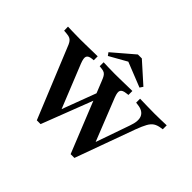

<svg xmlns="http://www.w3.org/2000/svg" viewBox="-166 -1006 1250 1250"><g transform="rotate(45 459.5 -380.5)"><path d="M609.7 4 416.9 -474.2Q408.9 -495.2 402 -506.9Q395.2 -518.5 385.5 -524.6Q375.8 -530.6 358.9 -532.3L338.7 -534.7V-571Q358.1 -570.2 385.9 -569.4Q413.7 -568.5 439.5 -568.5H442.7H444.4Q465.3 -568.5 487.5 -569Q509.7 -569.4 531 -569.8Q552.4 -570.2 571.4 -570.6Q590.3 -571 603.2 -571V-534.7L584.7 -532.3Q554 -529 545.6 -514.1Q537.1 -499.2 552.4 -459.7L678.2 -143.5L659.7 -141.1L750.8 -401.6Q772.6 -461.3 757.3 -494Q741.9 -526.6 692.7 -532.3L674.2 -534.7V-571Q709.7 -570.2 743.5 -569.4Q777.4 -568.5 808.9 -568.5Q839.5 -568.5 866.9 -569.4Q894.4 -570.2 919.4 -571V-534.7L904 -532.3Q875.8 -528.2 857.7 -516.5Q839.5 -504.8 825.4 -479.4Q811.3 -454 794.4 -408.9L644.4 4ZM298.4 4 103.2 -472.6Q95.2 -494.4 87.5 -506.5Q79.8 -518.5 69 -524.6Q58.1 -530.6 38.7 -532.3L11.3 -534.7L10.5 -571Q25.8 -570.2 45.2 -569.8Q64.5 -569.4 85.5 -569Q106.5 -568.5 124.2 -568.5H129H132.3Q152.4 -568.5 173.8 -569Q195.2 -569.4 215.7 -569.8Q236.3 -570.2 253.6 -570.6Q271 -571 283.9 -571V-534.7L266.9 -533.1Q238.7 -529.8 231.9 -514.5Q225 -499.2 240.3 -460.5L372.6 -132.3L347.6 -126.6L466.1 -441.9L487.1 -395.2L333.1 4ZM329 -619.4 314.5 -639.5 460.5 -764.5H496.8L634.7 -641.1L620.2 -619.4L413.7 -701.6L486.3 -708.1Z"/></g></svg>

Font: Playfair 9pt
Style: Bold
Weight: 700
Designer: Claus Eggers Sørensen
Foundry: Claus Eggers Sørensen
Version: Version 2.203